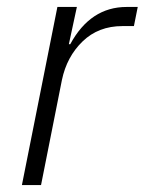

<svg xmlns="http://www.w3.org/2000/svg" viewBox="-20 -532 416 552"><path d="M98 0H43L145 -512H201L178 -405H182Q240 -512 344 -512H376L365 -457H332Q263 -457 217.5 -413Q172 -369 158 -302Z"/></svg>

Font: IBM Plex Sans Light
Style: Italic
Weight: 300
Italic angle: -11.31°
Designer: Mike Abbink, Paul van der Laan, Pieter van Rosmalen
Foundry: Bold Monday
Version: Version 3.0